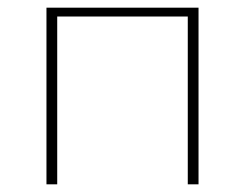

<svg xmlns="http://www.w3.org/2000/svg" viewBox="-20 -480 638 500"><path d="M497 0H469V-437H129V0H101V-460H497Z"/></svg>

Font: Ysabeau SC Extralight
Style: Regular
Weight: 200
Designer: Christian Thalmann (Catharsis Fonts)
Version: Version 0.003